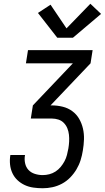

<svg xmlns="http://www.w3.org/2000/svg" viewBox="-20 -1002 558 1022"><path d="M208 0Q182 0 157.5 -3.5Q133 -7 111.5 -17Q90 -27 73 -43Q56 -59 46 -80.5Q36 -102 33.5 -126.5Q31 -151 35 -176Q35 -176 35 -176.5Q35 -177 35 -177H113Q113 -177 113 -177Q113 -177 113 -176Q109 -155 113.5 -133.5Q118 -112 131.5 -97.5Q145 -83 165.5 -76.5Q186 -70 207 -70Q225 -70 242.5 -74.5Q260 -79 275.5 -89Q291 -99 303 -113.5Q315 -128 323.5 -144Q332 -160 336.5 -177.5Q341 -195 344 -212Q347 -230 348 -248.5Q349 -267 347 -285Q345 -303 338.5 -319Q332 -335 320 -347.5Q308 -360 291 -365.5Q274 -371 256 -371H144L155 -441L368 -665H118L129 -735H473L462 -665L249 -441H256Q285 -441 313.5 -434Q342 -427 364.5 -410.5Q387 -394 401 -370Q415 -346 421.5 -318Q428 -290 427 -260Q426 -230 421 -201Q417 -175 409 -149.5Q401 -124 387 -100.5Q373 -77 353.5 -57Q334 -37 309.5 -24Q285 -11 259 -5.5Q233 0 208 0ZM285 -801 182 -933 249 -977 334 -851 461 -982 518 -928 368 -801Z"/></svg>

Font: Iosevka SS04
Style: Italic
Weight: 400
Italic angle: -9°
Monospace: yes
Designer: Belleve Invis
Foundry: Belleve Invis
Version: Version 19.0.0; ttfautohint (v1.8.4)